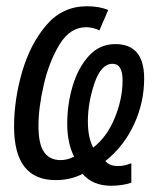

<svg xmlns="http://www.w3.org/2000/svg" viewBox="-20 -566 515 614"><path d="M335 28Q373 28 400 18V-44Q378 -35 358 -35Q330 -35 317 -51Q376 -98 408.5 -168Q441 -238 441 -315Q441 -425 349 -425Q298 -425 263.5 -386.5Q229 -348 212 -290Q195 -232 195 -171Q195 -108 217 -65Q195 -54 174 -54Q139 -54 121 -79.5Q103 -105 103 -164Q103 -221 120 -295Q137 -369 170.5 -424Q204 -479 256 -479Q276 -479 298 -469L326 -534Q298 -546 258 -546Q180 -546 128.5 -486Q77 -426 51 -337Q25 -248 25 -161Q25 10 158 10Q206 10 244 -10Q277 28 335 28ZM278 -94Q261 -126 261 -178Q261 -237 282 -299.5Q303 -362 340 -362Q372 -362 372 -309Q372 -250 347 -189Q322 -128 278 -94Z"/></svg>

Font: Noto Sans UI Condensed
Style: Italic
Weight: 400
Width: 3
Italic angle: -12°
Designer: Monotype Design Team
Foundry: Monotype Imaging Inc.
Version: Version 1.901